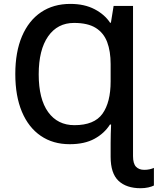

<svg xmlns="http://www.w3.org/2000/svg" viewBox="-20 -745 826 1005"><path d="M348.1 -724.6Q421.9 -724.6 475.1 -696.8Q528.3 -668.9 556.2 -626H560.5L574.7 -713.9H676.3V72.3Q676.3 111.3 691.9 127.7Q707.5 144 734.9 144Q750.5 144 763.4 141.1Q776.4 138.2 785.6 133.8V226.1Q774.4 231.9 755.9 236.1Q737.3 240.2 715.8 240.2Q641.6 240.2 600.3 201.4Q559.1 162.6 559.1 75.7V2.9Q559.1 -23.4 559.8 -45.2Q560.5 -66.9 561.5 -93.3H555.7Q526.4 -46.9 474.6 -18.6Q422.9 9.8 344.7 9.8Q257.3 9.8 193.4 -33.9Q129.4 -77.6 94.7 -159.9Q60.1 -242.2 60.1 -357.4Q60.1 -473.1 95.2 -555.4Q130.4 -637.7 195.1 -681.2Q259.8 -724.6 348.1 -724.6ZM367.7 -625Q280.8 -625 231.7 -554.4Q182.6 -483.9 182.6 -356Q182.6 -226.6 232.2 -158.2Q281.7 -89.8 369.6 -89.8Q473.6 -89.8 516.4 -149.7Q559.1 -209.5 559.1 -319.3V-409.7Q559.1 -476.6 541 -524.7Q522.9 -572.8 481.2 -598.9Q439.5 -625 367.7 -625Z"/></svg>

Font: Open Sans SemiBold
Style: Regular
Weight: 600
Designer: Monotype Design Team
Foundry: Monotype Imaging Inc.
Version: Version 3.003; ttfautohint (v1.8.4)